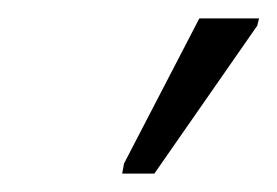

<svg xmlns="http://www.w3.org/2000/svg" viewBox="-20 -795 302 209"><path d="M113 -606H148L260 -767L262 -775H197L115 -617Z"/></svg>

Font: Noto Sans Condensed Light
Style: Italic
Weight: 300
Width: 3
Italic angle: -12°
Designer: Monotype Design Team
Foundry: Monotype Imaging Inc.
Version: Version 2.013